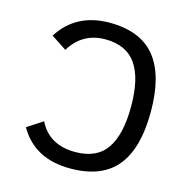

<svg xmlns="http://www.w3.org/2000/svg" viewBox="-105 -785 849 895"><g transform="rotate(15 320.0 -338.0)"><path d="M312 14.2Q139.6 14.2 64 -118.2L138.7 -167Q189 -65.9 314.9 -65.9Q418.9 -65.9 465.8 -134.5Q512.7 -203.1 512.7 -337.9Q512.7 -474.6 465.1 -542.2Q417.5 -609.9 315.9 -609.9Q206.5 -609.9 147.9 -514.2L73.7 -563Q154.3 -689.9 315.9 -689.9Q464.8 -689.9 536.4 -602.1Q607.9 -514.2 607.9 -337.9Q607.9 -161.1 535.9 -73.5Q463.9 14.2 312 14.2Z"/></g></svg>

Font: Cadman
Style: Regular
Weight: 400
Designer: Paul James MIller
Foundry: High-Logic / Made with FontCreator
Version: Version 2.114;March 28, 2021;FontCreator 13.0.0.2683 64-bit